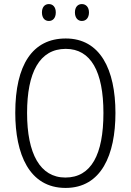

<svg xmlns="http://www.w3.org/2000/svg" viewBox="-20 -913 642 943"><path d="M186 -852C186 -826 199 -810 220 -810C240 -810 254 -825 254 -852C254 -878 240 -893 220 -893C199 -893 186 -877 186 -852ZM348 -852C348 -826 362 -810 382 -810C403 -810 417 -826 417 -852C417 -878 402 -893 382 -893C362 -893 348 -878 348 -852ZM547 -358C547 -572 472 -724 303 -724C140 -724 55 -595 55 -359C55 -157 123 10 302 10C478 10 547 -153 547 -358ZM113 -358C113 -557 174 -673 303 -673C426 -673 488 -562 488 -358C488 -154 428 -41 301 -41C177 -41 113 -158 113 -358Z"/></svg>

Font: Noto Sans Thai Cond Light
Style: Regular
Weight: 300
Width: 3
Designer: Monotype Design Team
Foundry: Monotype Imaging Inc.
Version: Version 2.002